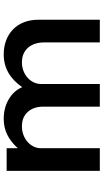

<svg xmlns="http://www.w3.org/2000/svg" viewBox="223 -792 568 1055"><g transform="rotate(-90 507.5 -264.0)"><path d="M221 0V-324C221 -379 272.5 -428 341.5 -428C375 -428 401 -417.5 420.5 -396C440 -374.5 449.5 -345.5 449.5 -309.5V0H574V-323.5C574 -379 625 -428 693 -428C726.5 -428 753 -417 773 -395C792.5 -372.5 802.5 -342.5 802.5 -304.5V0H927V-338.5C927 -457 846.5 -528 737 -528C659.5 -528 602.5 -492 556.5 -426.5C543.5 -457.5 521.5 -482 490 -500.5C458.5 -519 422.5 -528 382 -528C319.5 -528 268.5 -503 221 -450.5V-512H96.5V0Z"/></g></svg>

Font: Spartan SemiBold
Style: Regular
Weight: 600
Designer: Matt Bailey, Mirko Velimirovic
Foundry: Matt Bailey
Version: Version 1.003